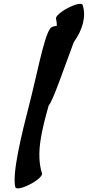

<svg xmlns="http://www.w3.org/2000/svg" viewBox="-20 -963 469 1025"><path d="M248 -810C216 -774 171 -537 135 -400C96 -250 43 -33 62 37C67 49 103 41 142 20C181 0 209 -26 204 -38C170 -146 205 -275 240 -400C263 -424 324 -606 374 -738C420 -802 442 -875 421 -937C417 -949 381 -941 342 -920C303 -900 275 -874 279 -863C282 -850 284 -837 283 -825C264 -823 251 -818 248 -810Z"/></svg>

Font: Nupuram Black Oblique
Style: Regular
Weight: 900
Designer: Santhosh Thottingal (santhosh.thottingal@gmail.com)
Foundry: SMC
Version: Version 1.000